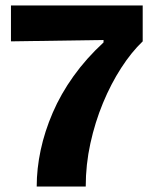

<svg xmlns="http://www.w3.org/2000/svg" viewBox="-20 -681 557 701"><path d="M114 0Q114 -65 128.5 -133Q143 -201 172.5 -269.5Q202 -338 248.5 -403Q295 -468 358 -526V-535L20 -530V-661H501V-530Q460 -491 422.5 -433Q385 -375 356 -305Q327 -235 310 -157.5Q293 -80 293 0Z"/></svg>

Font: Bricolage Grotesque 96pt ExtraBold ExtraBold
Style: Regular
Weight: 800
Version: Version 1.001;gftools[0.9.33.dev8+g029e19f]